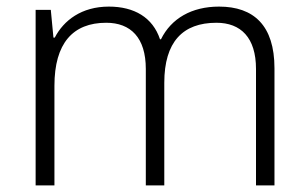

<svg xmlns="http://www.w3.org/2000/svg" viewBox="-20 -562 934 582"><path d="M644 -542C561 -542 499 -506 468 -443H465C443 -509 387 -542 310 -542C227 -542 173 -500 146 -448H142L134 -532H88V0H145V-302C145 -431 201 -493 302 -493C376 -493 422 -448 422 -353V0H478V-311C478 -435 534 -493 636 -493C710 -493 756 -448 756 -353V0H812V-355C812 -485 749 -542 644 -542Z"/></svg>

Font: Noto Sans Gurmukhi Light
Style: Regular
Weight: 300
Designer: Jelle Bosma - Monotype Design Team
Foundry: Monotype Imaging Inc.
Version: Version 2.004